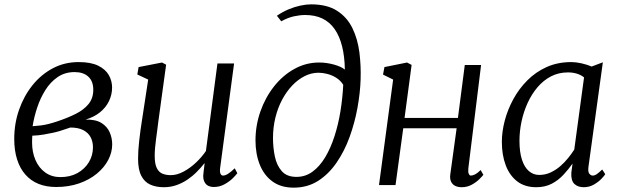

<svg xmlns="http://www.w3.org/2000/svg" viewBox="-20 -851 2853 883"><path d="M238.5 9Q193 9 157.5 -5.2Q122 -19.5 97 -47.8Q72 -76 58.8 -117.2Q45.5 -158.5 45.5 -212.5Q45.5 -282.5 67.5 -345.8Q89.5 -409 129.2 -458.8Q169 -508.5 223 -537Q277 -565.5 341.5 -565.5Q398 -565.5 431.8 -548.8Q465.5 -532 480.5 -505.5Q495.5 -479 495.5 -448.5Q495.5 -415.5 481.2 -386Q467 -356.5 439.8 -334.5Q412.5 -312.5 373.5 -301Q420 -302 446.5 -285.5Q473 -269 484.5 -242.5Q496 -216 496 -187Q496 -150.5 477.8 -115.5Q459.5 -80.5 425.2 -52.2Q391 -24 343.5 -7.5Q296 9 238.5 9ZM257.5 -36.5Q303 -36.5 336.5 -55.2Q370 -74 388.8 -105.2Q407.5 -136.5 407.5 -173.5Q407.5 -199.5 396.8 -220Q386 -240.5 363 -252.5Q340 -264.5 303.5 -264.5Q296 -262.5 283.8 -258Q271.5 -253.5 256 -248.8Q240.5 -244 224 -240.5Q205 -236.5 180.8 -232.2Q156.5 -228 128.5 -227Q128 -219 127.8 -211.2Q127.5 -203.5 127.5 -196Q127.5 -151 143.2 -114.8Q159 -78.5 188.5 -57.5Q218 -36.5 257.5 -36.5ZM130 -270.5Q151 -272 168.5 -274.2Q186 -276.5 203.8 -281Q221.5 -285.5 242.5 -292.5Q289.5 -308 327.2 -326.8Q365 -345.5 387 -372.2Q409 -399 409 -438Q409 -477.5 386.2 -498.5Q363.5 -519.5 323 -519.5Q279 -519.5 245.5 -496.8Q212 -474 188.8 -437Q165.5 -400 151 -356.2Q136.5 -312.5 130 -270.5Z M733.5 10Q697.5 10 671 -2Q644.5 -14 629.8 -42.5Q615 -71 615 -121Q615 -138.5 616.2 -159.5Q617.5 -180.5 620.2 -204Q623 -227.5 626 -251Q629 -274.5 632.5 -295L661.5 -485L611.5 -508.5L617.5 -542.5L725 -563.5L744 -553.5L708 -291Q705.5 -270 702.8 -249.8Q700 -229.5 697.5 -210Q695 -190.5 693.2 -171.5Q691.5 -152.5 691.5 -134Q691.5 -98 700.8 -78.8Q710 -59.5 726.5 -52.5Q743 -45.5 765.5 -45.5Q794 -45.5 824.2 -61.8Q854.5 -78 881.5 -103.5Q908.5 -129 927 -156.5L980 -559H1056.5L992.5 -79.5Q990 -61 994 -52.2Q998 -43.5 1005.5 -43.5Q1015.5 -43.5 1028.5 -51.5Q1041.5 -59.5 1059.5 -77L1071.5 -54.5Q1067 -48 1051.8 -32.5Q1036.5 -17 1013.5 -4Q990.5 9 963 9Q936 9 923.5 -9Q911 -27 916 -56.5Q916 -58 916.5 -62.8Q917 -67.5 918 -74Q919 -80.5 919.5 -87Q920 -93.5 921 -99L920 -100Q904 -79.5 884.2 -59.8Q864.5 -40 841 -24.2Q817.5 -8.5 790.5 0.8Q763.5 10 733.5 10Z M1330.5 12Q1272 12 1233 -16.5Q1194 -45 1174.5 -94.2Q1155 -143.5 1155 -205Q1155 -274 1177.5 -338.2Q1200 -402.5 1240.2 -453.5Q1280.5 -504.5 1333.8 -534Q1387 -563.5 1447.5 -563.5Q1480.5 -563.5 1514.2 -554.5Q1548 -545.5 1566 -531Q1565 -591.5 1553.2 -638.2Q1541.5 -685 1519 -717.2Q1496.5 -749.5 1462.8 -765.8Q1429 -782 1383.5 -782Q1360 -782 1332 -776Q1304 -770 1273.5 -753L1253.5 -778.5Q1278.5 -796 1306.5 -807.8Q1334.5 -819.5 1361.2 -825.2Q1388 -831 1410.5 -831Q1484.5 -831 1530.5 -801.2Q1576.5 -771.5 1600.8 -721.5Q1625 -671.5 1632.8 -610.5Q1640.5 -549.5 1638.5 -486.5Q1636.5 -424 1624 -355.2Q1611.5 -286.5 1588 -221.5Q1564.5 -156.5 1528.2 -103.5Q1492 -50.5 1443 -19.2Q1394 12 1330.5 12ZM1343.5 -37.5Q1385 -37.5 1418 -62Q1451 -86.5 1476 -128.5Q1501 -170.5 1518.5 -225Q1536 -279.5 1545.8 -340Q1555.5 -400.5 1558.5 -461Q1546 -481 1526.5 -493.2Q1507 -505.5 1485.2 -511Q1463.5 -516.5 1445 -516.5Q1412 -516.5 1381.2 -501Q1350.5 -485.5 1324 -457.8Q1297.5 -430 1277.5 -392.5Q1257.5 -355 1246.5 -310Q1235.5 -265 1235.5 -216.5Q1235.5 -172.5 1244 -131.5Q1252.5 -90.5 1275.8 -64Q1299 -37.5 1343.5 -37.5Z M2134 -78Q2132 -60 2135.8 -51.8Q2139.5 -43.5 2145 -43.5Q2154 -43.5 2165.2 -49.2Q2176.5 -55 2190.5 -69L2203 -47Q2198.5 -41 2184.5 -27Q2170.5 -13 2149.5 -1.5Q2128.5 10 2103.5 10Q2086.5 10 2073.8 4Q2061 -2 2054.5 -15.5Q2048 -29 2051 -50L2080 -261H1834.5L1799 0H1723L1788 -485L1741.5 -508L1748 -542.5L1852 -563.5L1873 -552.5L1840.5 -308.5H2086L2117.5 -552H2192.5Z M2686.5 -85.5Q2683 -61 2690.2 -52.2Q2697.5 -43.5 2705.5 -43.5Q2715.5 -43.5 2725.5 -50.8Q2735.5 -58 2749.5 -71.5L2763.5 -50Q2760 -43.5 2746.5 -29.2Q2733 -15 2711.8 -2.5Q2690.5 10 2664.5 10Q2637.5 10 2621.5 -5.2Q2605.5 -20.5 2607.5 -56.5L2613 -98.5Q2594.5 -72.5 2571.5 -47.5Q2548.5 -22.5 2517.8 -6.2Q2487 10 2446 10Q2393.5 10 2358.5 -17Q2323.5 -44 2305.8 -91Q2288 -138 2288 -198.5Q2288 -245 2301.2 -295.8Q2314.5 -346.5 2340.5 -394.5Q2366.5 -442.5 2405 -481.2Q2443.5 -520 2494.2 -542.8Q2545 -565.5 2607.5 -565.5Q2628.5 -565.5 2654.2 -559.8Q2680 -554 2701 -545L2752.5 -564.5ZM2666 -495Q2651 -507 2632.2 -512.5Q2613.5 -518 2592 -518Q2549 -518 2514 -499.8Q2479 -481.5 2452 -449.8Q2425 -418 2406.5 -377.5Q2388 -337 2378.5 -292.2Q2369 -247.5 2369 -203.5Q2369 -151.5 2380.5 -116.5Q2392 -81.5 2412.5 -64Q2433 -46.5 2459.5 -46.5Q2488 -46.5 2512.5 -58Q2537 -69.5 2557.2 -87.2Q2577.5 -105 2593.5 -125Q2609.5 -145 2621 -163Z"/></svg>

Font: Merriweather 24pt Light
Style: Italic
Weight: 300
Italic angle: -7.8°
Version: Version 2.101